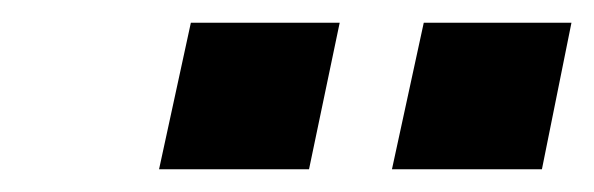

<svg xmlns="http://www.w3.org/2000/svg" viewBox="-20 -742 523 169"><path d="M120 -593 148 -722H279L252 -593ZM325 -593 353 -722H483L457 -593Z"/></svg>

Font: Raleway-v4020 ExtraBold
Style: Italic
Weight: 800
Italic angle: -12°
Designer: Matt McInerney, Pablo Impallari, Rodrigo Fuenzalida
Foundry: Matt McInerney, Pablo Impallari, Rodrigo Fuenzalida
Version: Version 4.020;PS 004.020;hotconv 1.0.88;makeotf.lib2.5.64775